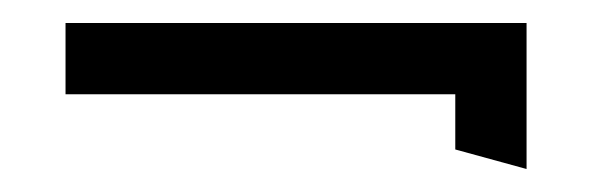

<svg xmlns="http://www.w3.org/2000/svg" viewBox="-20 -341 520 167"><path d="M376 -259V-211L438 -194V-321H37V-259Z"/></svg>

Font: Charger Pro
Style: LitNar
Weight: 300
Designer: Jasper
Foundry: Cannot Into Space Fonts
Version: Version 1.09